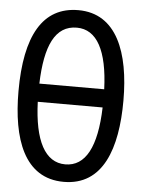

<svg xmlns="http://www.w3.org/2000/svg" viewBox="-53 -768 606 820"><g transform="rotate(5 250.0 -358.0)"><path d="M251 10C419 10 475 -152 475 -358C475 -563 415 -726 250 -726C97 -726 25 -597 25 -359C25 -156 81 10 251 10ZM250 -651C336 -651 383 -564 389 -399H111C116 -562 157 -651 250 -651ZM251 -65C164 -65 117 -155 111 -321H389C384 -152 338 -65 251 -65Z"/></g></svg>

Font: Noto Sans Mono ExtraCondensed
Style: Regular
Weight: 400
Width: 2
Designer: Monotype Design Team
Foundry: Monotype Imaging Inc.
Version: Version 2.014